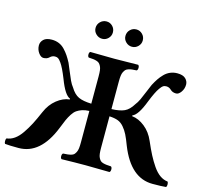

<svg xmlns="http://www.w3.org/2000/svg" viewBox="-124 -982 1220 1124"><g transform="rotate(15 486.5 -420.5)"><path d="M424.8 -356.9V-522.9Q424.8 -543.9 423.1 -558.3Q421.4 -572.8 416.3 -582.8Q411.1 -592.8 405.5 -598.4Q399.9 -604 388.9 -607.4Q377.9 -610.8 368.2 -611.8Q358.4 -612.8 340.8 -613.8Q334 -618.2 334 -630.9Q334 -643.6 340.8 -647.9Q424.8 -646 486.8 -646Q548.8 -646 630.9 -647.9Q637.7 -643.6 637.7 -630.9Q637.7 -618.2 630.9 -613.8Q613.3 -612.8 603.5 -611.8Q593.8 -610.8 582.8 -607.4Q571.8 -604 566.2 -598.4Q560.5 -592.8 555.4 -582.8Q550.3 -572.8 548.6 -558.3Q546.9 -543.9 546.9 -522.9V-356.9Q596.7 -358.4 624.8 -371.3Q652.8 -384.3 674.8 -420.9Q686 -434.6 696.5 -457Q707 -479.5 719.2 -510Q731.4 -540.5 737.8 -554.2Q750 -577.1 761 -593.5Q772 -609.9 787.6 -626Q803.2 -642.1 823 -650.6Q842.8 -659.2 866.2 -659.2Q900.4 -659.2 916.3 -643.8Q932.1 -628.4 932.1 -607.9Q932.1 -583 918 -563Q903.8 -543 888.2 -543Q866.2 -543 853 -556.2Q840.3 -568.8 823.2 -568.8Q812 -568.8 804.4 -564.2Q796.9 -559.6 785.2 -543Q767.6 -519 742.2 -455.1Q708 -365.2 674.8 -353V-348.1Q714.4 -344.2 752.2 -314.2Q790 -284.2 811 -234.9Q831.1 -188.5 847.4 -157Q863.8 -125.5 884 -95.9Q904.3 -66.4 926.8 -50.5Q949.2 -34.7 974.1 -32.2Q978.5 -26.9 978.5 -15.4Q978.5 -3.9 974.1 1Q948.2 3.9 892.1 3.9Q759.8 3.9 689.9 -170.9Q674.3 -212.4 662.8 -235.4Q651.4 -258.3 635 -277.3Q618.7 -296.4 598.1 -304Q577.6 -311.5 546.9 -313V-122.1Q546.9 -101.1 548.6 -86.7Q550.3 -72.3 555.4 -62.5Q560.5 -52.7 565.9 -47.1Q571.3 -41.5 582.5 -38.3Q593.8 -35.2 603.5 -34.2Q613.3 -33.2 630.9 -32.2Q637.7 -27.8 637.7 -15.1Q637.7 -2.4 630.9 2Q548.8 0 486.8 0Q422.9 0 340.8 2Q334 -2.4 334 -15.1Q334 -27.8 340.8 -32.2Q358.4 -33.2 368.2 -34.2Q377.9 -35.2 389.2 -38.3Q400.4 -41.5 405.8 -47.1Q411.1 -52.7 416.3 -62.5Q421.4 -72.3 423.1 -86.7Q424.8 -101.1 424.8 -122.1V-313Q399.9 -312 381.8 -305.9Q363.8 -299.8 350.3 -290.5Q336.9 -281.2 325 -262.7Q313 -244.1 304 -224.1Q294.9 -204.1 282.2 -170.9Q212.4 3.9 80.1 3.9Q23.4 3.9 -2 1Q-6.3 -3.9 -6.3 -15.6Q-6.3 -27.3 -2 -32.2Q22.9 -34.7 45.4 -50.5Q67.9 -66.4 88.1 -95.9Q108.4 -125.5 124.8 -157Q141.1 -188.5 161.1 -234.9Q182.1 -284.2 219.7 -314.2Q257.3 -344.2 296.9 -348.1V-353Q264.2 -364.7 230 -455.1Q204.6 -519 187 -543Q175.3 -559.6 167.7 -564.2Q160.2 -568.8 148.9 -568.8Q131.8 -568.8 119.1 -556.2Q106 -543 84 -543Q68.4 -543 54.2 -563Q40 -583 40 -607.9Q40 -628.4 55.9 -643.8Q71.8 -659.2 106 -659.2Q129.4 -659.2 149.2 -650.9Q168.9 -642.6 184.3 -626.2Q199.7 -609.9 210.7 -593.5Q221.7 -577.1 233.9 -554.2Q240.2 -540.5 252.4 -510Q264.6 -479.5 275.1 -457Q285.6 -434.6 296.9 -420.9Q318.8 -384.3 346.9 -371.3Q375 -358.4 424.8 -356.9ZM334 -792Q334 -814 349.6 -829.6Q365.2 -845.2 387.2 -845.2Q408.7 -845.2 423.8 -829.8Q439 -814.5 439 -792Q439 -771 423.8 -755.6Q408.7 -740.2 387.2 -740.2Q365.7 -740.2 349.9 -755.6Q334 -771 334 -792ZM515.1 -792Q515.1 -814.5 530.5 -829.8Q545.9 -845.2 567.9 -845.2Q589.4 -845.2 604.7 -829.8Q620.1 -814.5 620.1 -792Q620.1 -771 604.7 -755.6Q589.4 -740.2 567.9 -740.2Q546.4 -740.2 530.8 -755.6Q515.1 -771 515.1 -792Z"/></g></svg>

Font: Common Serif SemiBold
Style: Regular
Weight: 600
Designer: Philipp H. Poll, Khaled Hosny
Foundry: Stefan Peev, Context Ltd.
Version: Version 1.026